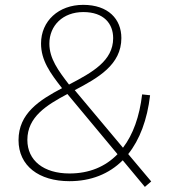

<svg xmlns="http://www.w3.org/2000/svg" viewBox="-20 -722 680 772"><path d="M259.5 6.5C345.5 6.5 418.5 -22.5 473.5 -77.5L562.5 29.5L588 7.5L495.5 -102.5C541.5 -160 572 -240 583.5 -339L551.5 -342.5C541 -253.5 515 -181 474.5 -128L280.5 -359.5C374.5 -409 468 -461.5 468 -569C468 -645 415.5 -702.5 314.5 -702.5C215.5 -702.5 145 -637.5 145 -547C145 -479.5 181.5 -428.5 229.5 -367.5C138.5 -319.5 54.5 -266 54.5 -158.5C54.5 -55.5 136 6.5 259.5 6.5ZM90 -159.5C90 -252 167.5 -299.5 251 -344L452.5 -102C403.5 -51.5 338.5 -24.5 259.5 -24.5C155.5 -24.5 90 -76.5 90 -159.5ZM178.5 -546.5C178.5 -619.5 233 -673.5 315 -673.5C398 -673.5 435 -626.5 435 -568.5C435 -477.5 351.5 -431 258.5 -382.5L257.5 -382C214.5 -438 178.5 -486.5 178.5 -546.5Z"/></svg>

Font: HK Grotesk ExtraLight
Style: Regular
Weight: 200
Designer: Alfredo Marco Pradil
Foundry: Hanken Design Co.
Version: Version 3.001;FEAKit 1.0